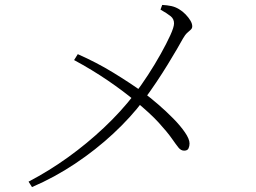

<svg xmlns="http://www.w3.org/2000/svg" viewBox="-20 -752 1040 780"><path d="M110 8 96 -14Q180 -58 257 -113.5Q334 -169 402.5 -233.5Q471 -298 526 -369Q553 -404 581 -447Q609 -490 633 -533Q657 -576 672 -609Q687 -642 687 -657Q687 -675 673.5 -686Q660 -697 632 -713L639 -732Q659 -731 675.5 -727.5Q692 -724 707 -715Q722 -706 734 -693.5Q746 -681 753.5 -668.5Q761 -656 761 -645Q761 -637 755 -631.5Q749 -626 740.5 -618.5Q732 -611 723 -595Q716 -582 700 -554.5Q684 -527 662 -491Q640 -455 614.5 -417Q589 -379 563 -344Q511 -275 440 -209Q369 -143 285 -87Q201 -31 110 8ZM281 -508 296 -532Q373 -498 440 -457Q507 -416 563 -376Q590 -356 622.5 -328Q655 -300 684 -270.5Q713 -241 731.5 -214Q750 -187 750 -169Q750 -159 746 -149.5Q742 -140 728 -140Q715 -140 705 -152.5Q695 -165 677.5 -190Q660 -215 625.5 -253Q591 -291 530 -341Q481 -382 418 -425Q355 -468 281 -508Z"/></svg>

Font: Noto Serif JP
Style: Regular
Weight: 200
Designer: Ryoko NISHIZUKA 西塚涼子 (kana & ideographs); Frank Grießhammer (Latin, Greek & Cyrillic); Wenlong ZHANG 张文龙 (bopomofo); San
Foundry: Adobe
Version: Version 2.001;hotconv 1.1.0;makeotfexe 2.6.0